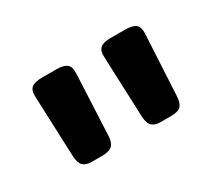

<svg xmlns="http://www.w3.org/2000/svg" viewBox="-56 -799 459 408"><g transform="rotate(-30 173.5 -595.0)"><path d="M45 -520 39 -670Q38 -686 45.5 -692.5Q53 -699 72 -699H106Q125 -699 132.5 -692.5Q140 -686 139 -670L132 -520Q131 -504 123.5 -497.5Q116 -491 99 -491H74Q60 -491 53 -497.5Q46 -504 45 -520ZM214 -520 208 -670Q207 -686 214.5 -692.5Q222 -699 240 -699H275Q294 -699 301.5 -692.5Q309 -686 308 -670L300 -520Q299 -504 292 -497.5Q285 -491 268 -491H243Q229 -491 222 -497.5Q215 -504 214 -520Z"/></g></svg>

Font: Mitr
Style: Regular
Weight: 400
Designer: Thanarat Vachiruckul
Foundry: Cadson Demak
Version: Version 1.003